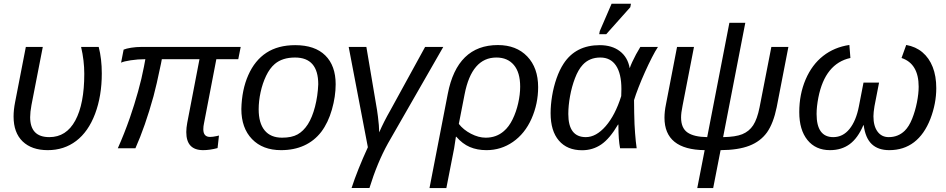

<svg xmlns="http://www.w3.org/2000/svg" viewBox="-20 -773 4933 1001"><path d="M475.6 -179.2Q440.4 -86.4 377.2 -38.3Q314 9.8 229 9.8Q145.5 9.8 98.1 -35.6Q50.8 -81.1 50.8 -165.5Q50.8 -200.2 58.6 -239.7L114.7 -528.3H203.1L144 -225.1Q137.2 -188 137.2 -162.1Q137.2 -110.4 162.1 -84.2Q187 -58.1 237.3 -58.1Q325.7 -58.1 372.6 -144.8Q419.4 -231.4 419.4 -388.2Q419.4 -457 402.8 -528.3H494.6Q510.7 -466.3 510.7 -390.1Q510.7 -272.5 475.6 -179.2Z M1040 -99.1Q1040 -59.1 1075.2 -59.1Q1088.9 -59.1 1109.4 -63.5L1121.6 -66.4L1114.3 -1Q1094.2 4.4 1075.2 7.1Q1056.2 9.8 1039.1 9.8Q995.1 9.8 973.1 -13.7Q951.2 -37.1 951.2 -84.5Q951.2 -106 956.1 -132.3L1020 -464.4H823.7Q821.8 -453.6 819.6 -442.6Q817.4 -431.6 814.9 -420.9Q806.2 -377.9 797.4 -340.3Q788.6 -302.7 780.3 -271Q736.8 -113.8 686 0H594.2Q627.9 -75.2 657.2 -159.2Q680.7 -227.1 699.7 -295.4Q718.8 -363.8 730.5 -425.3L737.8 -464.4Q698.2 -464.4 661.6 -458.7Q625 -453.1 611.3 -446.3L624.5 -514.2Q637.7 -520 663.8 -524.2Q689.9 -528.3 716.8 -528.3H1234.9L1222.2 -464.4H1107.9L1043.5 -129.9Q1040 -114.3 1040 -99.1Z M1730 -333.5Q1730 -270 1710.4 -201.7Q1690.9 -133.3 1654.8 -85.4Q1618.2 -38.1 1565.4 -14.2Q1512.7 9.8 1445.3 9.8Q1349.6 9.8 1293.9 -47.9Q1238.3 -105.5 1238.3 -204.6Q1240.7 -305.7 1274.4 -381.3Q1308.6 -458.5 1369.1 -498Q1429.7 -537.6 1519 -537.6Q1621.6 -537.6 1675.8 -484.1Q1730 -430.7 1730 -333.5ZM1639.2 -333.5Q1639.2 -473.1 1518.1 -473.1Q1452.1 -473.1 1412.6 -439.5Q1386.2 -417 1367.4 -377.7Q1348.6 -338.4 1338.6 -292.2Q1328.6 -246.1 1328.6 -203.1Q1328.6 -130.9 1359.9 -93Q1391.1 -55.2 1450.7 -55.2Q1501 -55.2 1531.5 -72.3Q1562 -89.4 1585 -125Q1607.9 -161.1 1622.3 -216.6Q1636.7 -272 1639.2 -333.5Z M2002.9 -25.9Q1946.8 75.2 1906.2 207H1813Q1843.3 113.8 1897.9 -5.4L1797.9 -528.3H1890.1L1945.8 -198.7Q1947.8 -187 1950.4 -165.3Q1953.1 -143.6 1955.1 -121.1Q1957 -98.6 1957 -83Q1968.8 -110.4 1983.4 -139.2Q1998 -168 2015.1 -197.8L2196.3 -528.3H2291Z M2575.7 -538.1Q2671.9 -538.1 2728.8 -478.8Q2785.6 -419.4 2785.6 -318.8Q2785.6 -231.9 2751 -153.8Q2716.3 -76.2 2654.3 -33.2Q2592.3 9.8 2516.1 9.8Q2467.8 9.8 2429.4 -6.6Q2391.1 -22.9 2358.9 -60.1H2356.9L2347.7 0L2307.1 207.5H2219.2L2314.5 -283.7Q2338.9 -410.6 2404.3 -474.4Q2469.7 -538.1 2575.7 -538.1ZM2567.9 -473.1Q2439.5 -473.1 2402.3 -281.7L2372.1 -127Q2396 -96.2 2435.5 -75.7Q2475.1 -55.2 2512.2 -55.2Q2567.9 -55.2 2606.9 -89.4Q2633.3 -111.8 2652.3 -150.6Q2671.4 -189.5 2681.6 -234.9Q2691.9 -280.3 2691.9 -321.3Q2691.9 -395.5 2658.9 -434.3Q2626 -473.1 2567.9 -473.1Z M3106.9 -537.6Q3170.4 -537.6 3211.4 -506.3Q3252.4 -475.1 3262.7 -418.9H3263.7Q3267.6 -431.2 3276.1 -449.7Q3284.7 -468.3 3295.9 -489.3Q3307.1 -510.3 3318.4 -528.3H3410.2Q3396.5 -507.8 3378.7 -472.9Q3360.8 -438 3342.5 -397.2Q3324.2 -356.4 3309.1 -317.6Q3293.9 -278.8 3285.6 -251Q3285.6 -216.8 3286.4 -185.3Q3287.1 -153.8 3288.1 -125.5Q3289.6 -101.1 3291 -78.9Q3292.5 -56.6 3294.7 -37.1Q3296.9 -17.6 3299.3 0H3212.9Q3204.1 -43.9 3204.1 -115.7V-123.5H3202.1Q3158.7 -49.8 3114.5 -19.8Q3070.3 10.3 3014.6 10.3Q2937 10.3 2893.8 -40Q2850.6 -90.3 2850.6 -183.1Q2850.6 -225.6 2858.4 -272.9Q2866.2 -320.3 2881.6 -364.5Q2897 -408.7 2918.5 -441.4Q2981.4 -537.6 3106.9 -537.6ZM3109.9 -473.1Q3053.2 -473.1 3018.1 -435.1Q2994.6 -409.7 2977.8 -365.5Q2960.9 -321.3 2951.9 -271.5Q2942.9 -221.7 2942.9 -178.7Q2942.9 -58.1 3034.2 -58.1Q3087.9 -58.1 3137.7 -115.2Q3187.5 -172.4 3218.8 -272L3219.7 -308.6Q3219.7 -389.2 3191.4 -431.2Q3163.1 -473.1 3109.9 -473.1ZM3266.1 -735.4 3140.6 -594.7H3104L3106.9 -610.8L3168.5 -753.4H3269.5Z M3750 -58.1Q3814.5 -59.1 3849.6 -73.2Q3885.7 -87.9 3906.7 -119.9Q3927.7 -151.9 3939.9 -212.9L4001.5 -528.3H4090.3L4029.3 -213.9Q4012.2 -130.4 3979 -83Q3944.8 -35.6 3886.7 -13.2Q3828.6 9.3 3736.8 9.8L3698.2 207.5H3615.2L3653.8 9.8Q3444.3 7.3 3444.3 -159.2Q3444.3 -191.9 3452.1 -229.5L3509.8 -528.3H3598.1L3538.6 -222.2Q3530.8 -184.6 3530.8 -160.6Q3530.8 -105.5 3564.2 -82.3Q3597.7 -59.1 3667 -58.1L3782.7 -654.3H3865.7Z M4533.7 -167Q4533.7 -116.2 4554.9 -87.2Q4576.2 -58.1 4613.3 -58.1Q4662.6 -58.1 4696.8 -91.3Q4719.2 -113.3 4735.4 -153.6Q4751.5 -193.8 4760.5 -239.3Q4769.5 -284.7 4769.5 -320.8Q4769.5 -440.9 4680.2 -470.7L4704.6 -538.6Q4754.4 -529.8 4789.3 -500.2Q4824.2 -470.7 4842.8 -423.3Q4861.3 -376 4861.3 -313.5Q4861.3 -233.4 4830.6 -153.3Q4799.3 -72.8 4745.4 -31.5Q4691.4 9.8 4616.2 9.8Q4558.1 9.8 4524.9 -21.7Q4491.7 -53.2 4482.9 -120.1H4481Q4452.6 -53.2 4410.2 -21.7Q4367.7 9.8 4307.1 9.8Q4232.4 9.8 4189.7 -43Q4147 -95.7 4147 -188.5Q4147 -281.2 4180.2 -358.9Q4213.4 -436 4271.5 -481.4Q4329.6 -526.9 4408.2 -538.6L4413.6 -470.7Q4281.7 -441.9 4246.6 -264.6Q4237.3 -216.8 4237.3 -178.7Q4237.3 -58.1 4324.2 -58.1Q4374.5 -58.1 4408.9 -100.6Q4443.4 -143.1 4458 -219.2L4481.9 -342.3H4563L4539.1 -219.2Q4533.7 -186 4533.7 -167Z"/></svg>

Font: Arimo
Style: Italic
Weight: 400
Italic angle: -12°
Designer: Steve Matteson
Foundry: Monotype Imaging Inc.
Version: Version 1.33